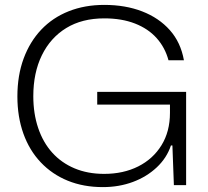

<svg xmlns="http://www.w3.org/2000/svg" viewBox="-20 -756 848 784"><path d="M400 8Q321 8 257 -18Q193 -44 146.5 -93Q100 -142 75.5 -210.5Q51 -279 51 -362Q51 -448 76.5 -517Q102 -586 148.5 -635Q195 -684 260.5 -710Q326 -736 406 -736Q492 -736 560.5 -709.5Q629 -683 673.5 -633Q718 -583 731 -510H668Q654 -562 619.5 -600.5Q585 -639 531 -660Q477 -681 406 -681Q315 -681 250.5 -641.5Q186 -602 151 -530.5Q116 -459 116 -363Q116 -292 136 -233Q156 -174 193.5 -132.5Q231 -91 284.5 -68.5Q338 -46 405 -46Q484 -46 544.5 -76.5Q605 -107 639.5 -163Q674 -219 674 -295V-350L696 -329H377V-381H740V0H690L684 -162H678Q661 -111 620 -72.5Q579 -34 522.5 -13Q466 8 400 8Z"/></svg>

Font: Mona Sans Light
Style: Regular
Weight: 300
Designer: Deni Anggara
Foundry: GitHub
Version: Version 2.000